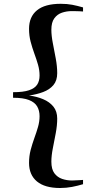

<svg xmlns="http://www.w3.org/2000/svg" viewBox="-20 -826 520 985"><path d="M288 138.5Q210 138.5 169.5 104.8Q129 71 129 9.5Q129 -25 137.2 -56.5Q145.5 -88 156.2 -117.5Q167 -147 175 -174.8Q183 -202.5 183 -230Q183 -258.5 170.8 -279.8Q158.5 -301 129 -312.8Q99.5 -324.5 47 -324.5V-353Q99.5 -353 129 -363Q158.5 -373 170.8 -392Q183 -411 183 -438.5Q183 -466.5 175 -494.2Q167 -522 156.2 -551.2Q145.5 -580.5 137.2 -611.8Q129 -643 129 -678Q129 -740 169.8 -773.2Q210.5 -806.5 291.5 -806.5Q324.5 -806.5 350.5 -801.5Q376.5 -796.5 406 -788V-767Q399.5 -768 388.2 -768.2Q377 -768.5 365.5 -768.8Q354 -769 347.5 -769Q322 -769 298 -761Q274 -753 258.8 -732.2Q243.5 -711.5 243.5 -673.5Q243.5 -643.5 251 -604.8Q258.5 -566 266 -526Q273.5 -486 273.5 -450.5Q273.5 -412.5 253.8 -389.2Q234 -366 201.2 -353.8Q168.5 -341.5 129 -336Q168.5 -331 201.2 -317.2Q234 -303.5 253.8 -279.2Q273.5 -255 273.5 -217.5Q273.5 -182.5 266 -142.8Q258.5 -103 251 -65Q243.5 -27 243.5 3.5Q243.5 42 259 62.8Q274.5 83.5 298.8 91.8Q323 100 349.5 100Q356 99.5 367 99.2Q378 99 389 98.2Q400 97.5 406 97V119Q379.5 127 349.8 132.8Q320 138.5 288 138.5Z"/></svg>

Font: Merriweather 144pt SemiBold
Style: Regular
Weight: 600
Version: Version 2.100